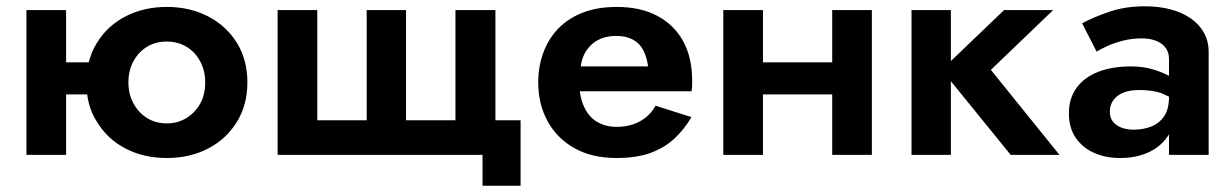

<svg xmlns="http://www.w3.org/2000/svg" viewBox="-20 -492 3915 610"><path d="M190 -460V-294H262Q270 -327 288 -356Q321 -410 379 -440Q437 -470 510 -470Q583 -470 641 -440Q699 -410 732.5 -356Q766 -302 766 -230Q766 -159 732.5 -104.5Q699 -50 641 -20Q583 10 510 10Q437 10 379 -20Q321 -50 288 -105Q263 -144 257 -192H190V0H64V-460ZM388 -230Q388 -192 404.5 -162.5Q421 -133 448 -116.5Q475 -100 510 -100Q544 -100 571.5 -116.5Q599 -133 615.5 -162Q632 -191 632 -230Q632 -268 615.5 -298Q599 -328 571.5 -344Q544 -360 510 -360Q475 -360 448 -344Q421 -328 404.5 -298.5Q388 -269 388 -230Z M1427 -110V-460H1554V-110H1634V98H1513V0H862V-460H988V-110H1145V-460H1270V-110Z M1822 -202Q1826 -172 1837 -150Q1852 -119 1878.5 -104Q1905 -89 1939 -89Q1968 -89 1991.5 -97Q2015 -105 2033 -120Q2051 -135 2063 -156L2177 -120Q2154 -81 2123 -52Q2092 -23 2047.5 -6.5Q2003 10 1939 10Q1861 10 1805.5 -21Q1750 -52 1720 -106.5Q1690 -161 1690 -230Q1690 -243 1691 -255Q1692 -267 1694 -279Q1704 -336 1735 -379Q1766 -422 1817.5 -446Q1869 -470 1939 -470Q2015 -470 2068.5 -441.5Q2122 -413 2150.5 -361Q2179 -309 2179 -236V-222Q2179 -213 2177 -202ZM2039 -281Q2035 -311 2023.5 -333Q2012 -355 1990 -366.5Q1968 -378 1937 -378Q1904 -378 1878.5 -364Q1853 -350 1838 -323Q1828 -304 1825 -281Z M2750 -460V0H2624V-192H2404V0H2278V-460H2404V-294H2624V-460Z M3001 -460V-298L3170 -460H3326L3128 -270L3346 0H3191L3001 -234V0H2876V-460Z M3418 -418Q3453 -437 3504 -454.5Q3555 -472 3617 -472Q3661 -472 3698 -462.5Q3735 -453 3762.5 -434Q3790 -415 3805 -388Q3820 -361 3820 -327V0H3694V-65Q3691 -60 3687 -55Q3664 -23 3625.5 -6.5Q3587 10 3539 10Q3492 10 3455.5 -6.5Q3419 -23 3397.5 -54.5Q3376 -86 3376 -132Q3376 -179 3400 -212.5Q3424 -246 3468.5 -263.5Q3513 -281 3573 -281Q3610 -281 3642 -272Q3672 -263 3694 -251V-305Q3694 -326 3683 -340.5Q3672 -355 3652.5 -362.5Q3633 -370 3608 -370Q3575 -370 3546.5 -362.5Q3518 -355 3496.5 -345Q3475 -335 3464 -328ZM3506 -137Q3506 -118 3516 -105.5Q3526 -93 3543 -86.5Q3560 -80 3581 -80Q3612 -80 3637.5 -90Q3663 -100 3678.5 -122.5Q3694 -145 3694 -184V-185Q3682 -191 3670 -196Q3640 -206 3599 -206Q3569 -206 3548.5 -197.5Q3528 -189 3517 -173.5Q3506 -158 3506 -137Z"/></svg>

Font: Venryn Sans SemiBold
Style: Regular
Weight: 600
Designer: Owen Earl, indestructible type* (font) & Cristiano Sobral (main changes)
Version: Version 3.60;October 28, 2020;FontCreator 13.0.0.2681 64-bit